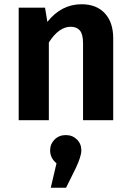

<svg xmlns="http://www.w3.org/2000/svg" viewBox="-20 -566 615 904"><path d="M364 -546Q434 -546 473.5 -503.5Q513 -461 513 -386V0H371V-362Q371 -405 356 -422.5Q341 -440 313 -440Q257 -440 210 -366V0H68V-530H192L203 -463Q269 -546 364 -546ZM290 70Q321 70 342 90.5Q363 111 363 142Q363 170 337 225L291 318H219L246 203Q216 178 216 142Q216 112 237 91Q258 70 290 70Z"/></svg>

Font: Fira Sans SemiBold
Style: Regular
Weight: 600
Designer: bBox Type GmbH & Carrois Corporate GbR & Edenspiekermann AG
Foundry: bBox Type GmbH & Carrois Corporate GbR & Edenspiekermann AG
Version: Version 4.301;PS 004.301;hotconv 1.0.88;makeotf.lib2.5.64775